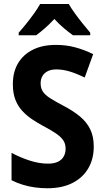

<svg xmlns="http://www.w3.org/2000/svg" viewBox="-20 -954 535 983"><path d="M460 -203.6Q460 -139.6 431.6 -91.6Q403.3 -43.5 350.3 -16.8Q297.4 9.8 223.1 9.8Q189.9 9.8 158.2 5.4Q126.5 1 96.9 -8.1Q67.4 -17.1 39.1 -31.2V-171.4Q84 -147.5 132.3 -131.8Q180.7 -116.2 225.6 -116.2Q257.3 -116.2 277.3 -126.2Q297.4 -136.2 306.6 -153.6Q315.9 -170.9 315.9 -192.9Q315.9 -218.3 303.2 -236.6Q290.5 -254.9 264.4 -272.2Q238.3 -289.6 198.7 -310.5Q170.4 -325.7 143.3 -344Q116.2 -362.3 94 -386.2Q71.8 -410.2 58.8 -443.4Q45.9 -476.6 45.9 -522Q45.4 -584.5 72.3 -629.9Q99.1 -675.3 149.2 -700Q199.2 -724.6 268.1 -724.1Q317.9 -724.1 364 -711.9Q410.2 -699.7 457 -676.8L413.6 -557.1Q371.6 -577.6 336.7 -588.1Q301.8 -598.6 268.1 -598.6Q242.2 -598.6 224.4 -589.6Q206.5 -580.6 197.3 -564.7Q188 -548.8 188 -527.8Q188 -502.4 199.5 -485.1Q210.9 -467.8 236.8 -451.2Q262.7 -434.6 305.7 -412.1Q355 -386.2 389.4 -357.7Q423.8 -329.1 441.9 -292.2Q460 -255.4 460 -203.6ZM332 -933.6Q344.7 -911.6 363.5 -885.5Q382.3 -859.4 403.1 -833.7Q423.8 -808.1 441.9 -786.6V-773.4H353.5Q331.5 -789.1 306.6 -810.1Q281.7 -831.1 258.3 -856.9Q234.4 -831.1 210 -809.6Q185.5 -788.1 165 -773.4H75.7V-786.6Q92.8 -805.7 114 -832Q135.3 -858.4 154.8 -885.7Q174.3 -913.1 185.5 -933.6Z"/></svg>

Font: Open Sans SemiCondensed
Style: Bold
Weight: 700
Width: 4
Designer: Monotype Design Team
Foundry: Monotype Imaging Inc.
Version: Version 3.003